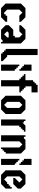

<svg xmlns="http://www.w3.org/2000/svg" viewBox="1448 -2188 740 3677"><g transform="rotate(90 1818.5 -350.0)"><path d="M223 -408.3 281.3 -350H398V-379.2L310.5 -466.7H135.5L48 -379.2V-87.5L135.5 0H310.5L398 -87.5V-116.7H281.3V-87.5H252.2V-58.4H223L164.7 -116.7V-350Z M725.5 -466.7H550.5L463 -379.2V-350H579.7L638 -408.3L696.3 -350V-116.7L638 -58.4L579.7 -116.7L608.8 -145.9H696.3V-262.5H667.1V-233.4H550.5L463 -145.9V-87.5L550.5 0H725.5L754.7 -29.2H783.8V0H813V-379.2Z M1034.7 -700H918V-87.5H947.2V-58.4H976.4V-29.2H1005.5V0H1151.3V-29.2L1063.8 -116.7H1034.7Z M1218 -583.3V-437.5H1247.2V-408.3H1276.3V-379.2H1305.5V-350H1334.7V-583.3ZM1305.5 -291.7H1276.3V-320.9H1247.2V-350H1218V0H1334.7V-262.5H1305.5Z M1750 -583.3V-700H1604.2V-670.8H1575V-641.7H1545.9V-612.5H1516.7V-466.7H1400V-437.5H1429.2V-408.3H1458.4V-379.2H1487.5V-350H1516.7V0H1633.3V-350H1750V-379.2H1720.8V-408.3H1691.7V-437.5H1662.5V-466.7H1633.3V-583.3Z M2076.3 -466.7H1901.3L1814 -379.3V-87.7L1901.3 -0.3H2076.3L2163.7 -87.7V-379.3ZM2047.2 -116.7 1989 -58.4 1930.8 -116.7V-350L1989 -408.2L2047.2 -350Z M2385.7 -466.7 2327.4 -408.3V-437.5H2298.2V-466.7H2269V0H2385.7V-350H2414.9V-379.2H2444V-408.3H2473.2V-437.5H2502.4V-466.7Z M2833.5 -466.7H2658.5L2629.3 -437.5H2600.2V-466.7H2571V0H2687.7V-350L2746 -408.3L2804.3 -350V0H2833.5V-29.2H2862.7V-58.4H2891.8V-87.5H2921V-379.2Z M3023 -583.3V-437.5H3052.2V-408.3H3081.3V-379.2H3110.5V-350H3139.7V-583.3ZM3110.5 -291.7H3081.3V-320.9H3052.2V-350H3023V0H3139.7V-262.5H3110.5Z M3387.9 -233.4H3504.5L3592 -320.9V-379.2L3504.5 -466.7H3329.5L3242 -379.2V-87.5L3329.5 0H3504.5L3592 -87.5V-204.2H3562.8V-175H3533.7V-145.9H3504.5V-116.7H3475.4L3417 -58.4L3358.7 -116.7V-350L3417 -408.3L3475.4 -350L3387.9 -262.5Z"/></g></svg>

Font: Stepalange
Style: Regular
Weight: 400
Designer: Szymon Furjan
Version: Version 1.005;Fontself Maker 3.5.8